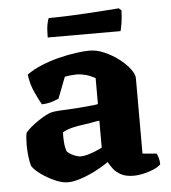

<svg xmlns="http://www.w3.org/2000/svg" viewBox="-49 -699 664 747"><g transform="rotate(-5 283.0 -325.5)"><path d="M187 3Q163 3 134.5 -10Q106 -23 82 -40.5Q58 -58 49 -73Q44 -89 41.5 -112Q39 -135 39 -156Q39 -171 40 -183Q41 -195 43 -203Q51 -213 64 -224Q77 -235 92.5 -245.5Q108 -256 122 -263.5Q136 -271 144 -273Q153 -276 176 -277.5Q199 -279 222 -280Q239 -281 254.5 -282Q270 -283 284.5 -284.5Q299 -286 310 -287Q321 -288 329 -290V-391Q308 -403 289.5 -407.5Q271 -412 257 -412Q248 -412 233 -410.5Q218 -409 210 -407L178 -324Q171 -321 154 -315Q137 -309 112 -308Q103 -323 87.5 -356Q72 -389 67 -428Q92 -446 124.5 -459.5Q157 -473 192.5 -482Q228 -491 260 -495.5Q292 -500 314 -500Q342 -500 372 -487Q402 -474 427.5 -454.5Q453 -435 469 -414Q485 -393 485 -377V-83L540 -78Q543 -72 546.5 -61Q550 -50 550 -35Q540 -25 521 -17Q502 -9 481 -4.5Q460 0 445 0Q414 0 395 -10Q376 -20 365 -34.5Q354 -49 347 -62Q325 -46 295.5 -31Q266 -16 237 -6.5Q208 3 187 3ZM246 -93Q256 -93 271 -97Q286 -101 302 -107.5Q318 -114 329 -120V-225Q316 -224 302.5 -221Q289 -218 272 -216Q247 -213 223.5 -207.5Q200 -202 184 -192Q183 -176 184.5 -154.5Q186 -133 192 -117Q202 -107 218 -100Q234 -93 246 -93ZM157 -565Q157 -597 160.6 -616Q164.2 -635 167.8 -640Q197.5 -640 237.6 -641.5Q277.6 -643 319 -645.5Q360.4 -648 393.7 -650.5Q427 -653 442.3 -654L452.2 -645Q451.3 -617 447.7 -595Q444.1 -573 441.4 -565Z"/></g></svg>

Font: Texturina 12pt ExtraBold
Style: Regular
Weight: 800
Designer: Guillermo Torres Carreño
Foundry: Omnibus-Type
Version: Version 1.002